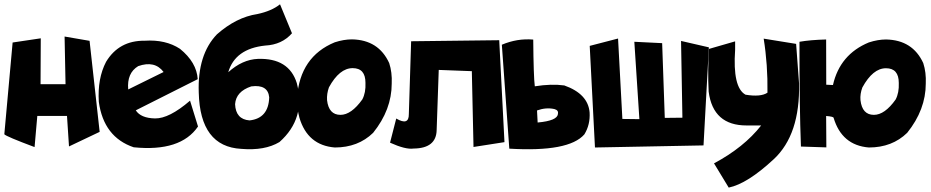

<svg xmlns="http://www.w3.org/2000/svg" viewBox="-26 -687 4328 893"><path d="M274.4 -517.1 390.6 -497.1 437.5 -73.7 294.9 -5.9 285.6 -147.9H147.5L134.8 -2.9Q2.9 -52.2 -5.9 -62.5L32.7 -489.3L163.6 -508.8L162.6 -295.4H278.8Z M811 -460Q888.7 -397 893.6 -318.8L605.5 -173.8Q628.9 -137.7 694.6 -136.2Q760.3 -134.8 857.9 -218.8L895 -98.6Q814 20 595.7 -2Q456.1 -49.3 433.6 -213.4Q426.8 -321.8 467.3 -399.4Q527.3 -499 647 -497.6Q744.1 -503.9 811 -460ZM570.3 -271 734.9 -352.1Q693.8 -406.7 616.7 -379.4Q563.5 -347.2 570.3 -271Z M1096.2 5.4Q904.3 -4.9 898.4 -256.8Q892.1 -432.6 982.9 -527.3Q1073.2 -606.9 1170.9 -621.6Q1237.3 -635.7 1276.4 -667L1332 -532.2Q1285.2 -479 1207.5 -475.1Q1067.4 -460.4 1035.6 -351.1Q1101.1 -410.2 1173.3 -413.1Q1317.9 -418 1354.5 -300.3Q1397.5 -136.2 1273.9 -26.4Q1205.6 14.6 1096.2 5.4ZM1226.1 -234.4Q1220.2 -295.4 1142.6 -285.2Q1071.8 -261.7 1067.4 -202.6Q1070.3 -131.8 1134.8 -127Q1223.1 -136.7 1226.1 -234.4Z M1611.3 -503.9Q1734.9 -501.5 1784.2 -393.6Q1798.3 -350.6 1795.9 -298.3Q1795.9 -176.8 1709.5 -69.3Q1639.6 -1 1531.2 -1Q1404.8 -11.2 1366.7 -139.2Q1355 -180.7 1355.5 -233.4Q1369.6 -423.8 1530.8 -490.2Q1573.2 -503.9 1611.3 -503.9ZM1495.1 -221.2Q1502.9 -152.8 1557.6 -152.8Q1607.9 -152.8 1659.2 -224.6Q1675.8 -255.9 1673.8 -301.8Q1673.8 -370.1 1614.3 -370.1Q1552.7 -370.1 1503.9 -280.8Q1493.2 -250.5 1495.1 -221.2Z M1886.2 -495.1 2295.9 -500 2320.3 -25.9 2176.3 -3.4 2168.5 -356 2014.6 -361.8 2004.9 -82.5Q2003.4 2.9 1897.5 3.9Q1860.4 9.3 1788.1 -23.4L1816.9 -135.7Q1876 -101.1 1875.5 -155.8Z M2454.1 -502.9Q2455.6 -329.6 2461.4 -285.6Q2539.1 -297.9 2598.6 -289.6Q2709 -250.5 2716.3 -164.1Q2719.7 -107.4 2691.9 -62Q2619.6 21 2342.8 4.4L2308.1 -479Q2379.4 -509.3 2454.1 -502.9ZM2474.6 -117.2Q2566.9 -125.5 2568.8 -157.2Q2572.8 -174.3 2552.7 -179.7Q2514.2 -188.5 2471.7 -173.3Z M2741.2 -1 2716.8 -473.6 2848.6 -507.8 2868.7 -133.8 2947.8 -132.8 2924.3 -492.7 3053.7 -486.3 3065.9 -138.7 3147.9 -139.6 3141.6 -496.6 3271 -466.8 3246.1 -10.7Z M3676.8 -482.9 3690.4 -299.3Q3695.8 -61 3573 53.2Q3450.2 167.5 3363.3 185.5L3294.9 72.8Q3434.1 -1.5 3514.2 -103.5H3446.8Q3290.5 -103 3270 -260.7Q3265.1 -361.3 3271.5 -459.5L3393.1 -494.6V-455.6Q3380.9 -279.8 3441.4 -246.6Q3512.2 -234.9 3543.5 -255.9Q3545.4 -386.2 3525.9 -507.3Z M4095.2 -503.4Q4218.8 -501 4268.1 -393.6Q4282.2 -350.1 4279.8 -298.3Q4279.8 -176.8 4193.4 -69.3Q4123.5 -1 4015.1 -1Q3889.2 -11.2 3851.1 -139.2Q3849.6 -145 3816.4 -147.5L3817.4 -1.5Q3746.1 -3.4 3699.2 -5.4Q3691.9 -191.4 3692.4 -492.7Q3743.2 -501.5 3816.4 -503.4L3816.9 -293L3848.1 -291.5Q3880.4 -434.1 4015.1 -489.7Q4057.6 -503.4 4095.2 -503.4ZM3976.1 -221.2Q3983.9 -152.8 4038.6 -152.8Q4088.9 -152.8 4139.6 -224.1Q4156.2 -255.4 4154.3 -301.3Q4154.3 -369.6 4094.7 -369.6Q4033.7 -369.6 3984.9 -280.3Q3973.6 -250 3976.1 -221.2Z"/></svg>

Font: Lapsus Pro (theguybrush.com)
Style: Bold
Weight: 700
Designer: Jose Roses
Version: Version 1.00 February 9, 2018, initial release